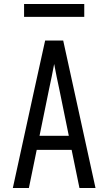

<svg xmlns="http://www.w3.org/2000/svg" viewBox="-20 -937 540 957"><path d="M44 0 151 -490 205 -735H295L456 0H376L337 -190H163L124 0ZM177 -260H323L276 -490Q269 -522 262.5 -554Q256 -586 250 -618Q244 -586 237.5 -554Q231 -522 224 -490ZM400 -853H100V-917H400Z"/></svg>

Font: Moesevka
Style: Regular
Weight: 400
Monospace: yes
Designer: Belleve Invis
Foundry: Belleve Invis
Version: Version 32.5.0; ttfautohint (v1.8.4)